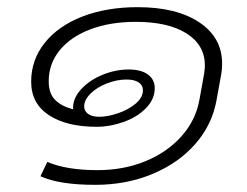

<svg xmlns="http://www.w3.org/2000/svg" viewBox="-20 -501 690 536"><path d="M600 -324Q600 -306 598 -296L585 -224Q573 -154 526 -100Q479 -46 406 -15.5Q333 15 246 15Q145 15 93 -9L112 -49Q166 -26 252 -26Q325 -26 386 -51Q447 -76 487 -121Q527 -166 537 -224L550 -296Q552 -312 552 -318Q552 -375 501 -407.5Q450 -440 359 -440Q287 -440 232 -419Q177 -398 146.5 -360.5Q116 -323 116 -274Q116 -240 134 -222Q152 -204 184 -196V-200Q184 -228 207.5 -253Q231 -278 267 -292.5Q303 -307 339 -307Q374 -307 393 -293Q412 -279 412 -255Q412 -224 387.5 -199Q363 -174 325 -160.5Q287 -147 250 -147Q166 -147 116.5 -179.5Q67 -212 67 -273Q67 -334 105 -381.5Q143 -429 210.5 -455Q278 -481 364 -481Q473 -481 536.5 -438.5Q600 -396 600 -324ZM215 -204Q215 -191 226 -183Q237 -175 257 -175Q281 -175 310 -185Q339 -195 359 -212Q379 -229 379 -249Q379 -263 367 -271Q355 -279 333 -279Q306 -279 278 -268Q250 -257 232.5 -239.5Q215 -222 215 -204Z"/></svg>

Font: KoHo Light
Style: Italic
Weight: 300
Italic angle: -10°
Version: Version 1.000; ttfautohint (v1.6)